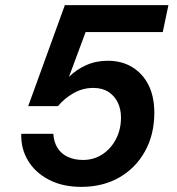

<svg xmlns="http://www.w3.org/2000/svg" viewBox="-20 -718 690 749"><path d="M297 11Q224 11 170.5 -17Q117 -45 89 -92Q61 -139 63 -196H188Q190 -163 205 -140Q220 -117 245.5 -105.5Q271 -94 304 -94Q346 -94 379.5 -116Q413 -138 432.5 -175.5Q452 -213 452 -260Q452 -292 439.5 -318Q427 -344 403 -359.5Q379 -375 344 -375Q303 -375 267.5 -355Q232 -335 206 -304H90L233 -698H637L615 -593H314L249 -418Q277 -446 315.5 -463.5Q354 -481 401 -481Q455 -481 496 -456Q537 -431 559.5 -386Q582 -341 582 -278Q582 -193 545.5 -127.5Q509 -62 445 -25.5Q381 11 297 11Z"/></svg>

Font: Azeret Mono Thin Medium
Style: Italic
Weight: 500
Italic angle: -12°
Version: Version 1.002